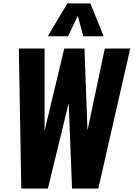

<svg xmlns="http://www.w3.org/2000/svg" viewBox="-20 -1090 773 1110"><path d="M255.9 -880.4 369.6 -1070.3H502.4L579.6 -880.4H461.4L429.7 -998.5L373 -880.4ZM103 0 88.9 -809.6H237.8V-334L351.6 -809.6H468.3L485.8 -336.4L585.9 -809.6H732.9L548.3 0H396.5L377 -493.7L256.8 0Z"/></svg>

Font: Oswald
Style: Bold
Weight: 700
Designer: Vernon Adams
Foundry: Vernon Adams
Version: 3.0; ttfautohint (v0.94.23-7a4d-dirty) -l 8 -r 50 -G 200 -x 